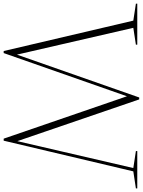

<svg xmlns="http://www.w3.org/2000/svg" viewBox="107 -879 776 1042"><g transform="rotate(90 495.0 -358.0)"><path d="M726.5 10 496.5 -659 262 10H251L86 -693.5L-6 -707.5V-715H216.5V-707.5L125 -693.5L270.5 -62L503 -725.5H513.5L740 -64L886 -693.5L794 -707.5V-715H996.5V-707.5L904 -693.5L737.5 10Z"/></g></svg>

Font: Newsreader Display ExtraLight
Style: Regular
Weight: 275
Designer: Hugues Gentile
Foundry: Production Type
Version: Version 1.002